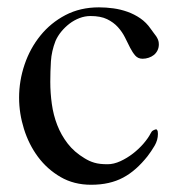

<svg xmlns="http://www.w3.org/2000/svg" viewBox="-20 -497 481 520"><path d="M209 -68.4Q215.3 -64.5 221.7 -61.5Q228 -58.6 235.4 -56.4Q242.7 -54.2 251.5 -53.2Q260.3 -52.2 271.5 -52.2Q288.1 -52.2 306.2 -60.5Q324.2 -68.8 340.3 -81.3Q356.4 -93.8 369.1 -108.6Q381.8 -123.5 388.2 -136.2Q390.6 -141.6 394.8 -143.8Q398.9 -146 403.3 -147Q406.7 -144.5 407.2 -141.1Q407.7 -137.7 407.7 -134.3Q407.7 -117.7 398.7 -102.3Q389.6 -86.9 379.4 -73.7Q364.3 -54.7 348.1 -40.3Q332 -25.9 313.7 -16.1Q295.4 -6.3 273.9 -1.5Q252.4 3.4 226.6 3.4Q180.2 3.4 144 -17.6Q107.9 -38.6 83 -72Q58.1 -105.5 44.9 -147.7Q31.7 -189.9 31.7 -232.4Q31.7 -278.3 46.6 -322.3Q61.5 -366.2 89.4 -400.6Q117.2 -435.1 157.2 -456.1Q197.3 -477.1 248 -477.1Q267.1 -477.1 286.9 -474.4Q306.6 -471.7 325.2 -465.1Q343.8 -458.5 360.1 -447.3Q376.5 -436 388.2 -418.9Q392.1 -413.1 396 -408.2Q399.9 -403.3 403.1 -398.7Q406.2 -394 408.2 -388.9Q410.2 -383.8 410.2 -377Q410.2 -367.7 406.5 -360.4Q402.8 -353 396.7 -348.1Q390.6 -343.3 382.6 -340.6Q374.5 -337.9 366.2 -337.9Q354 -337.9 346.4 -346.4Q338.9 -355 332.3 -367.9Q325.7 -380.9 318.4 -395.8Q311 -410.6 299.3 -423.6Q287.6 -436.5 270 -445.1Q252.4 -453.6 225.1 -453.6Q210 -453.6 195.3 -448Q180.7 -442.4 168.2 -432.9Q155.8 -423.3 146 -411.4Q136.2 -399.4 130.4 -386.2Q119.6 -358.4 117.9 -330.8Q116.2 -303.2 116.2 -275.4Q116.2 -245.1 120.4 -215.3Q124.5 -185.5 135 -158.4Q145.5 -131.3 163.3 -108.2Q181.2 -85 209 -68.4Z"/></svg>

Font: IM FELL French Canon
Style: Regular
Weight: 400
Designer: Igino Marini
Foundry: Igino Marini,
Version: 3.00